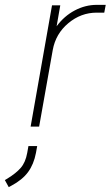

<svg xmlns="http://www.w3.org/2000/svg" viewBox="-82 -521 455 790"><path d="M132 -499H166L151 -413Q182 -455 225.5 -478Q269 -501 316 -501H353L347 -469H316Q251 -469 199 -425.5Q147 -382 135 -315L79 0H44ZM-62 220 -52 214Q-16 192 3.5 169.5Q23 147 30 108L35 80H71L66 108Q57 155 33.5 187Q10 219 -35 243L-46 249Z"/></svg>

Font: Bai Jamjuree ExtraLight
Style: Italic
Weight: 275
Italic angle: -10°
Version: Version 1.000; ttfautohint (v1.6)